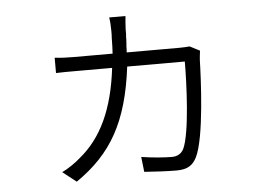

<svg xmlns="http://www.w3.org/2000/svg" viewBox="-48 -670 1097 787"><g transform="rotate(-5 500.0 -276.5)"><path d="M484 -399H721C721 -311 713 -105 683 -42C673 -23 656 -14 634 -14C604 -14 552 -18 509 -25L516 37C555 40 612 43 648 43C694 43 716 28 732 -4C771 -83 781 -326 783 -401C784 -412 785 -424 787 -438L746 -459C734 -458 723 -457 705 -457H487C488 -466 488 -474 488 -482L489 -492C489 -498 490 -505 490 -511V-521L491 -531C491 -538 491 -544 491 -551C492 -571 493 -587 495 -606H428C431 -588 432 -567 432 -548C432 -538 432 -529 431 -519V-510C431 -492 430 -475 429 -457H269C241 -457 217 -458 191 -461V-398C215 -399 237 -399 264 -399H422C402 -230 348 -116 257 -42C237 -24 206 -3 181 9L237 53C384 -48 456 -173 484 -399Z"/></g></svg>

Font: Glow Sans SC Normal
Style: Regular
Weight: 400
Designer: Ryoko NISHIZUKA (kana, bopomofo & ideographs); Paul D. Hunt (Latin, Greek & Cyrillic); Sandoll Communications, Soo-young
Version: Version 0.93